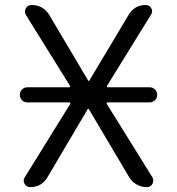

<svg xmlns="http://www.w3.org/2000/svg" viewBox="-20 -773 710 770"><path d="M89.8 -362.3Q77.1 -362.3 68.4 -371.1Q59.6 -379.9 59.6 -392.6Q59.6 -405.3 68.4 -414.1Q77.1 -422.9 89.8 -422.9H257.8Q259.8 -422.9 260.7 -424.8Q261.7 -426.8 260.7 -428.7L84 -712.9Q76.2 -726.6 83.5 -739.7Q90.8 -752.9 106.4 -752.9Q153.3 -752.9 177.7 -712.9L334 -449.2Q335 -448.2 335.9 -448.2Q336.9 -448.2 337.9 -449.2L496.1 -713.9Q519.5 -752.9 564.5 -752.9Q580.1 -752.9 586.9 -739.7Q593.8 -726.6 585.9 -714.8L409.2 -428.7Q408.2 -426.8 409.2 -424.8Q410.2 -422.9 412.1 -422.9H580.1Q592.8 -422.9 601.6 -414.1Q610.4 -405.3 610.4 -392.6Q610.4 -379.9 601.6 -371.1Q592.8 -362.3 580.1 -362.3H412.1Q409.2 -362.3 408.2 -360.4Q407.2 -358.4 408.2 -356.4L590.8 -62.5Q598.6 -48.8 591.3 -35.6Q584 -22.5 568.4 -22.5Q546.9 -22.5 527.8 -33.2Q508.8 -43.9 498 -62.5L335.9 -335.9Q335 -336.9 334 -336.9Q333 -336.9 332 -335.9L169.9 -61.5Q146.5 -22.5 100.6 -22.5Q85.9 -22.5 78.6 -35.6Q71.3 -48.8 79.1 -61.5L261.7 -356.4Q262.7 -358.4 261.7 -360.4Q260.7 -362.3 257.8 -362.3Z"/></svg>

Font: Gen Jyuu Gothic Normal
Style: Regular
Weight: 300
Designer: [Source Han Sans]
Ryoko NISHIZUKA  (kana & ideographs); Paul D. Hunt (Latin, Greek & Cyrillic); Wenlong ZHANG  (bopomofo
Version: Version 1.002.20150607